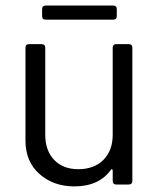

<svg xmlns="http://www.w3.org/2000/svg" viewBox="-20 -665 576 692"><path d="M386.2 -179.2V-493.2Q386.2 -505.9 398.9 -505.9H443.8Q457 -505.9 457 -493.2V-13.2Q457 0 443.8 0H398.9Q386.2 0 386.2 -13.2V-50.8Q386.2 -53.7 384 -54.9Q381.8 -56.2 379.9 -53.2Q336.9 6.8 248 6.8Q172.9 6.8 122.3 -37.8Q71.8 -82.5 71.8 -158.2V-493.2Q71.8 -505.9 85 -505.9H129.9Q143.1 -505.9 143.1 -493.2V-179.2Q143.1 -122.1 175.3 -88.6Q207.5 -55.2 262.2 -55.2Q319.3 -55.2 352.8 -88.9Q386.2 -122.6 386.2 -179.2ZM388.2 -594.2H145Q131.8 -594.2 131.8 -606.9V-631.8Q131.8 -645 145 -645H388.2Q400.9 -645 400.9 -631.8V-606.9Q400.9 -594.2 388.2 -594.2Z"/></svg>

Font: Barlow
Style: Regular
Weight: 400
Designer: Jeremy Tribby
Foundry: Jeremy Tribby
Version: Version 1.101